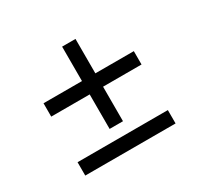

<svg xmlns="http://www.w3.org/2000/svg" viewBox="-110 -685 768 741"><g transform="rotate(-30 274.5 -314.0)"><path d="M304.2 -338.9V-185.1H244.6V-338.9H73.2V-398.4H244.6V-551.8H304.2V-398.4H475.6V-338.9ZM475.6 -135.7V-76.2H73.2V-135.7Z"/></g></svg>

Font: Crushed
Style: Regular
Weight: 400
Width: 3
Designer: Astigmatic (AOETI)
Foundry: Astigmatic (AOETI)
Version: Version 001.000